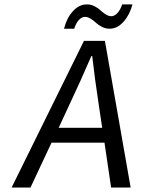

<svg xmlns="http://www.w3.org/2000/svg" viewBox="-20 -844 640 864"><path d="M268.1 -714.8Q280.3 -763.2 308.1 -793.7Q335.9 -824.2 371.1 -824.2Q389.2 -824.2 405.5 -815.9Q421.9 -807.6 432.1 -797.6Q442.4 -787.6 455.6 -779.3Q468.8 -771 481 -771Q495.1 -771 508.3 -785.2Q521.5 -799.3 529.8 -824.2H576.2Q563.5 -776.9 535.6 -745.8Q507.8 -714.8 473.1 -714.8Q455.1 -714.8 438.7 -723.1Q422.4 -731.4 411.9 -741.5Q401.4 -751.5 388.2 -759.8Q375 -768.1 362.8 -768.1Q348.1 -768.1 335.2 -754.4Q322.3 -740.7 314 -714.8ZM32.2 0 357.9 -660.2H452.1L567.9 0H480L450.2 -202.1H211.9L117.2 0ZM244.1 -269H439.9L424.8 -370.1Q406.2 -491.2 395 -591.8H391.1Q342.3 -478.5 291 -370.1Z"/></svg>

Font: Office Code Pro D Italic
Style: Regular
Weight: 400
Italic angle: -9°
Designer: Nathan Rutzky & Paul D. Hunt
Foundry: Adobe Systems Incorporated
Version: Version 1.004;PS 001.004;hotconv 1.0.70;makeotf.lib2.5.58329